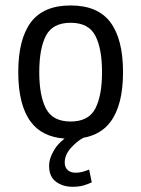

<svg xmlns="http://www.w3.org/2000/svg" viewBox="-20 -511 525 714"><path d="M250 183.6Q213.4 183.6 188 164.6Q162.6 145.5 162.6 106.4Q162.6 77.6 181.2 46.9Q194.8 23.9 220.2 4.4Q136.2 -2 94.7 -57.6Q47.9 -120.1 47.9 -242.7Q47.9 -365.2 94.7 -428Q141.6 -490.7 242.7 -490.7Q343.8 -490.7 390.6 -428Q437.5 -365.2 437.5 -242.7Q437.5 -120.1 390.6 -57.6Q355.5 -10.3 289.6 1.5Q264.6 15.6 243.2 39.6Q220.7 64.9 220.7 93.3Q220.7 111.8 231.9 121.6Q243.2 131.3 260.7 131.3Q273.4 131.3 285.9 128.2Q298.3 125 311.5 119.6L321.3 167Q306.2 174.3 289.3 179Q272.5 183.6 250 183.6ZM242.7 -59.1Q309.1 -59.1 334.2 -106.9Q359.4 -154.8 359.4 -242.7Q359.4 -331.1 334.2 -378.7Q309.1 -426.3 242.7 -426.3Q176.3 -426.3 151.1 -378.7Q126 -331.1 126 -242.7Q126 -154.8 151.1 -106.9Q176.3 -59.1 242.7 -59.1Z"/></svg>

Font: Anaheim Medium
Style: Regular
Weight: 500
Version: Version 2.001